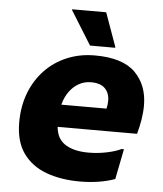

<svg xmlns="http://www.w3.org/2000/svg" viewBox="-54 -807 734 866"><g transform="rotate(5 313.0 -374.5)"><path d="M339.3 10.8Q253.9 10.8 187.1 -13.7Q120.3 -38.3 82.2 -91.7Q44.1 -145.2 44.1 -231.2Q44.1 -304.6 67.4 -365Q90.7 -425.3 132.7 -469.3Q174.7 -513.3 232.5 -537.5Q290.2 -561.6 358.1 -561.6Q484.1 -561.6 541.1 -504.8Q598.1 -448 598.1 -355.6Q598.1 -324.7 592.5 -290.9Q586.8 -257.2 578.1 -226H152.9V-327.2H430.9Q433.2 -336.4 434.3 -345.4Q435.5 -354.4 435.5 -362.8Q435.5 -397.9 414.8 -418.7Q394.2 -439.6 351.3 -439.6Q321.5 -439.6 297 -425.9Q272.4 -412.3 254.5 -388.1Q236.5 -363.9 227.2 -330.3Q217.9 -296.7 217.9 -256.8V-242.4Q217.9 -177.9 257.6 -150.2Q297.3 -122.4 366.9 -122.4Q409.5 -122.4 450.2 -131Q490.8 -139.6 514.5 -151.6H525.3L498.1 -14.4Q465.7 -2.4 425.5 4.2Q385.2 10.8 339.3 10.8ZM332.1 -604 237.7 -756V-760H391.7L446.1 -608V-604Z"/></g></svg>

Font: Kufam
Style: Italic
Weight: 400
Italic angle: -11°
Designer: Artur Schmal
Foundry: Original Type
Version: Version 1.301; ttfautohint (v1.8.3)